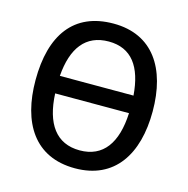

<svg xmlns="http://www.w3.org/2000/svg" viewBox="-108 -828 922 942"><g transform="rotate(15 353.5 -357.5)"><path d="M651 -358C651 -576 555 -725 355 -725C153 -725 56 -587 56 -359C56 -142 149 10 354 10C555 10 651 -140 651 -358ZM355 -634C471 -634 529 -553 540 -409H166C177 -553 238 -634 355 -634ZM354 -81C234 -81 173 -168 166 -320H541C534 -167 473 -81 354 -81Z"/></g></svg>

Font: Noto Sans SemiCondensed Medium
Style: Regular
Weight: 500
Width: 4
Designer: Monotype Design Team
Foundry: Monotype Imaging Inc.
Version: Version 2.013